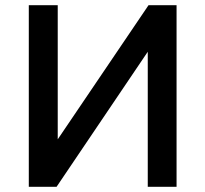

<svg xmlns="http://www.w3.org/2000/svg" viewBox="-20 -720 792 740"><path d="M91 0V-700H202.5V-183L552.5 -700H660.5V0H549.5V-520.5L198 0Z"/></svg>

Font: Geologica EX
Style: Regular
Weight: 400
Designer: Sindre Bremnes, Frode Helland
Foundry: Monokrom Skriftforlag AS
Version: Version 1.010;gftools[0.9.28]